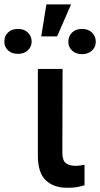

<svg xmlns="http://www.w3.org/2000/svg" viewBox="-111 -866 465 892"><path d="M64.9 -545.9H179.7L178.7 -152.8Q179.7 -117.7 196.8 -106.7Q213.9 -95.7 238.8 -95.7Q251.5 -95.7 263.2 -97.4Q274.9 -99.1 281.7 -100.6V-5.4Q267.1 -0.5 246.8 3.2Q226.6 6.8 200.7 6.3Q140.1 6.8 102.5 -27.6Q64.9 -62 64.9 -144ZM80.6 -696.8 104.5 -845.7H219.2L154.3 -696.8ZM-90.8 -673.3Q-91.3 -697.3 -74.2 -714.6Q-57.1 -731.9 -27.8 -731.4Q1 -731.9 18.6 -714.6Q36.1 -697.3 36.1 -673.3Q36.1 -648.9 18.6 -632.3Q1 -615.7 -27.8 -615.7Q-56.6 -615.7 -74 -632.3Q-91.3 -648.9 -90.8 -673.3ZM206.5 -671.9Q206.1 -696.8 223.4 -714.4Q240.7 -731.9 270.5 -731.4Q298.8 -731.9 316.4 -714.6Q334 -697.3 334 -671.9Q334 -647.5 316.4 -631.1Q298.8 -614.7 270.5 -614.3Q240.7 -614.7 223.4 -631.3Q206.1 -647.9 206.5 -671.9Z"/></svg>

Font: Inter Cardless Tabular Medium
Style: Regular
Weight: 500
Designer: Rasmus Andersson
Foundry: rsms
Version: Version 4.000;git-4fc901f